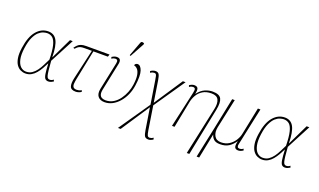

<svg xmlns="http://www.w3.org/2000/svg" viewBox="-98 -1407 3749 2254"><g transform="rotate(20 1776.5 -279.5)"><path d="M203 11Q172 11 142 -3Q112 -17 90.5 -48Q69 -79 60.5 -130.5Q52 -182 63 -257Q83 -402 144 -474Q205 -546 290 -546Q365 -546 399.5 -482Q434 -418 436 -277H438L563 -536H597L438 -233Q443 -161 448 -118Q453 -75 459 -53.5Q465 -32 474.5 -25Q484 -18 497 -18Q522 -18 543 -36L551 -15Q539 -7 522 0Q505 7 488 7Q464 7 449.5 -7Q435 -21 428 -63.5Q421 -106 417 -191H415Q398 -156 377.5 -120.5Q357 -85 332 -55Q307 -25 275 -7Q243 11 203 11ZM203 -12Q245 -12 276 -33Q307 -54 331.5 -87.5Q356 -121 375.5 -161Q395 -201 414 -238Q412 -348 397 -410Q382 -472 354.5 -497Q327 -522 284 -522Q265 -522 237 -513.5Q209 -505 180.5 -479.5Q152 -454 128 -403Q104 -352 92 -266Q80 -180 92.5 -123.5Q105 -67 134.5 -39.5Q164 -12 203 -12Z M830 10Q773 10 759.5 -26.5Q746 -63 763 -137L847 -506H753Q725 -506 707.5 -501.5Q690 -497 676.5 -487Q663 -477 647 -459L630 -465Q646 -487 661.5 -502.5Q677 -518 701 -527Q725 -536 765 -536H1057L1047 -506H866L791 -137Q784 -101 782 -73.5Q780 -46 792 -30.5Q804 -15 835 -15Q849 -15 863.5 -18.5Q878 -22 894 -32L900 -12Q881 1 862.5 5.5Q844 10 830 10Z M1192 10Q1135 10 1108 -24Q1081 -58 1094 -122L1166 -466Q1171 -492 1164 -503Q1157 -514 1139 -514Q1130 -514 1119 -510.5Q1108 -507 1093 -497L1087 -517Q1120 -539 1148 -539Q1182 -539 1191.5 -519.5Q1201 -500 1194 -468L1122 -122Q1114 -81 1122 -57.5Q1130 -34 1150 -24.5Q1170 -15 1196 -15Q1250 -15 1292.5 -41.5Q1335 -68 1366 -111Q1397 -154 1416 -203Q1435 -252 1441 -297Q1452 -376 1443.5 -422Q1435 -468 1415 -489.5Q1395 -511 1370 -516Q1375 -533 1386 -538.5Q1397 -544 1405 -544Q1444 -544 1464 -484.5Q1484 -425 1466 -298Q1457 -234 1432 -178Q1407 -122 1369.5 -79.5Q1332 -37 1287 -13.5Q1242 10 1192 10ZM1294 -605 1282 -611 1348 -787Q1355 -805 1368.5 -805Q1382 -805 1394 -796L1392 -784Z M1444 240 1710 -147 1664 -436Q1659 -470 1654.5 -486.5Q1650 -503 1643.5 -508.5Q1637 -514 1623 -514Q1614 -514 1602.5 -510.5Q1591 -507 1577 -497L1570 -517Q1583 -526 1599 -532.5Q1615 -539 1631 -539Q1663 -539 1675.5 -518.5Q1688 -498 1696 -447L1738 -181L1973 -536H2007L1743 -151L1789 143Q1797 193 1805.5 207Q1814 221 1832 221Q1841 221 1853 217Q1865 213 1877 204L1884 224Q1871 234 1855 240Q1839 246 1826 246Q1791 246 1778 225.5Q1765 205 1757 154L1714 -117L1478 240Z M2304 240 2432 -357Q2448 -430 2427.5 -473.5Q2407 -517 2339 -517Q2274 -517 2230.5 -490Q2187 -463 2163 -421Q2139 -379 2130 -334L2064 0H2032L2133 -452Q2141 -489 2134.5 -501.5Q2128 -514 2108 -514Q2099 -514 2088 -510.5Q2077 -507 2063 -497L2056 -517Q2089 -539 2115 -539Q2153 -539 2162 -516.5Q2171 -494 2160 -449H2163Q2204 -502 2251.5 -522Q2299 -542 2344 -542Q2430 -542 2453 -496.5Q2476 -451 2457 -357L2336 240Z M2427 240 2507 -136 2589 -536H2621L2542 -168Q2529 -104 2553.5 -59.5Q2578 -15 2638 -15Q2695 -15 2737.5 -42.5Q2780 -70 2806.5 -112Q2833 -154 2841 -198L2910 -536H2942L2841 -63Q2832 -19 2869 -19Q2878 -19 2889 -22.5Q2900 -26 2914 -36L2921 -16Q2889 6 2860 6Q2827 6 2816.5 -15.5Q2806 -37 2819 -93H2817Q2783 -43 2740.5 -16.5Q2698 10 2635 10Q2578 10 2553 -15.5Q2528 -41 2523 -68H2521L2459 240Z M3159 11Q3128 11 3098 -3Q3068 -17 3046.5 -48Q3025 -79 3016.5 -130.5Q3008 -182 3019 -257Q3039 -402 3100 -474Q3161 -546 3246 -546Q3321 -546 3355.5 -482Q3390 -418 3392 -277H3394L3519 -536H3553L3394 -233Q3399 -161 3404 -118Q3409 -75 3415 -53.5Q3421 -32 3430.5 -25Q3440 -18 3453 -18Q3478 -18 3499 -36L3507 -15Q3495 -7 3478 0Q3461 7 3444 7Q3420 7 3405.5 -7Q3391 -21 3384 -63.5Q3377 -106 3373 -191H3371Q3354 -156 3333.5 -120.5Q3313 -85 3288 -55Q3263 -25 3231 -7Q3199 11 3159 11ZM3159 -12Q3201 -12 3232 -33Q3263 -54 3287.5 -87.5Q3312 -121 3331.5 -161Q3351 -201 3370 -238Q3368 -348 3353 -410Q3338 -472 3310.5 -497Q3283 -522 3240 -522Q3221 -522 3193 -513.5Q3165 -505 3136.5 -479.5Q3108 -454 3084 -403Q3060 -352 3048 -266Q3036 -180 3048.5 -123.5Q3061 -67 3090.5 -39.5Q3120 -12 3159 -12Z"/></g></svg>

Font: Noto Serif Thin
Style: Italic
Weight: 100
Italic angle: -12°
Designer: Monotype Design Team
Foundry: Monotype Imaging Inc.
Version: Version 2.014; ttfautohint (v1.8.4.7-5d5b)